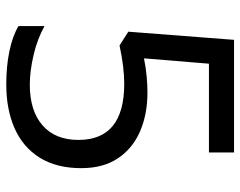

<svg xmlns="http://www.w3.org/2000/svg" viewBox="-97 -708 766 612"><g transform="rotate(90 286.0 -402.0)"><path d="M249 -39Q191 -39 143 -49Q95 -59 63 -78V-161Q104 -138 155.5 -126Q207 -114 250 -114Q333 -114 379.5 -154.5Q426 -195 426 -269Q426 -415 247 -415Q194 -415 125 -400L81 -428L107 -765H466V-685H183L166 -478Q196 -484 223.5 -486.5Q251 -489 275 -489Q344 -489 398.5 -465.5Q453 -442 484.5 -395Q516 -348 516 -278Q516 -199 482.5 -145.5Q449 -92 389 -65.5Q329 -39 249 -39Z"/></g></svg>

Font: Noto Sans Tamil UI
Style: Regular
Weight: 400
Designer: Jelle Bosma - Monotype Design Team
Foundry: Monotype Imaging Inc.
Version: Version 2.004; ttfautohint (v1.8.4.7-5d5b)